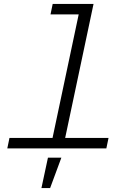

<svg xmlns="http://www.w3.org/2000/svg" viewBox="-20 -752 690 973"><path d="M235 0 390 -732H454L299 0ZM17 0 28 -53H530L519 0ZM236 -679 247 -732H422L411 -679ZM190 201 223 47H291L234 201Z"/></svg>

Font: Azeret Mono Thin ExtraLight
Style: Italic
Weight: 250
Italic angle: -12°
Version: Version 1.002